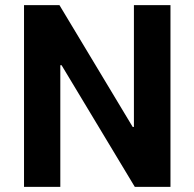

<svg xmlns="http://www.w3.org/2000/svg" viewBox="-20 -729 756 749"><path d="M502.4 -233.9H497.6L211.9 -709H73.7V0H215.3V-474.6H220.2L505.9 0H645V-709H502.4Z"/></svg>

Font: Estedad Bold
Style: Regular
Weight: 700
Designer: Amin Abedi
Version: Version 7.3